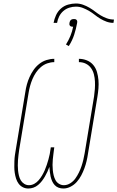

<svg xmlns="http://www.w3.org/2000/svg" viewBox="-20 -1072 673 1100"><path d="M343 8Q328 8 315 3Q302 -2 293 -12Q284 -22 278.5 -34.5Q273 -47 270 -60.5Q267 -74 265.5 -88Q264 -102 263 -116Q258 -102 251.5 -88Q245 -74 237.5 -61Q230 -48 220.5 -35.5Q211 -23 198.5 -12.5Q186 -2 171.5 3Q157 8 142 8Q125 8 110.5 0.5Q96 -7 86.5 -20Q77 -33 72 -49Q67 -65 64.5 -81.5Q62 -98 62 -115Q62 -132 62.5 -149Q63 -166 65.5 -183.5Q68 -201 71 -218L125 -544Q128 -566 134 -588Q140 -610 149.5 -631Q159 -652 172.5 -671.5Q186 -691 205 -706Q224 -721 246.5 -728Q269 -735 291 -735V-716Q271 -716 251 -709Q231 -702 214.5 -688Q198 -674 186 -656Q174 -638 166 -619Q158 -600 152.5 -580Q147 -560 144 -541L90 -215Q88 -200 86 -184.5Q84 -169 83 -154Q82 -139 82 -124Q82 -109 83.5 -94.5Q85 -80 88.5 -65.5Q92 -51 99 -39Q106 -27 118.5 -19Q131 -11 146 -11Q162 -11 176.5 -19Q191 -27 202 -40Q213 -53 221.5 -67.5Q230 -82 236.5 -97Q243 -112 248 -127.5Q253 -143 257.5 -158.5Q262 -174 265 -189.5Q268 -205 270 -221L271 -228H291L290 -221Q288 -205 286 -189.5Q284 -174 282.5 -158.5Q281 -143 281 -127.5Q281 -112 282.5 -97Q284 -82 287.5 -67.5Q291 -53 298 -40Q305 -27 318 -19Q331 -11 346 -11Q365 -11 382.5 -22Q400 -33 411.5 -49Q423 -65 432 -83.5Q441 -102 447 -120Q453 -138 457.5 -157Q462 -176 465 -194L519 -520Q522 -541 523.5 -562.5Q525 -584 524 -605Q523 -626 518 -646Q513 -666 501.5 -682Q490 -698 472 -707Q454 -716 432 -716V-735Q456 -735 478 -726Q500 -717 514.5 -699.5Q529 -682 535.5 -659.5Q542 -637 544 -613.5Q546 -590 544 -565.5Q542 -541 538 -517L484 -191Q481 -170 476 -149Q471 -128 463.5 -107.5Q456 -87 445.5 -67Q435 -47 420 -30Q405 -13 384.5 -2.5Q364 8 343 8ZM307 -941H287Q291 -963 301 -985Q311 -1007 329 -1023Q347 -1039 370 -1045.5Q393 -1052 415 -1052Q436 -1052 455.5 -1045Q475 -1038 492 -1028Q509 -1018 524.5 -1006Q540 -994 556.5 -984Q573 -974 592.5 -967Q612 -960 633 -960L630 -941Q609 -941 590 -948Q571 -955 554.5 -965Q538 -975 523 -987Q508 -999 491 -1009Q474 -1019 455 -1026.5Q436 -1034 415 -1034Q396 -1034 377 -1028Q358 -1022 343 -1009Q328 -996 319 -978Q310 -960 307 -941ZM374 -808 358 -817Q373 -841 383.5 -866.5Q394 -892 399 -919H396Q392 -919 388 -920Q384 -921 381 -924.5Q378 -928 377.5 -932Q377 -936 378 -941Q379 -945 380.5 -949.5Q382 -954 386 -957.5Q390 -961 395 -962Q400 -963 404 -963Q408 -963 412 -962Q416 -961 419 -957.5Q422 -954 422.5 -949.5Q423 -945 422 -941Q416 -907 405 -873Q394 -839 374 -808Z"/></svg>

Font: Iosevka HT Thin Extended
Style: Italic
Weight: 100
Width: 7
Italic angle: -9°
Monospace: yes
Designer: Belleve Invis
Foundry: Belleve Invis
Version: Version 32.3.0; ttfautohint (v1.8.4)